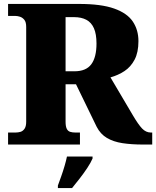

<svg xmlns="http://www.w3.org/2000/svg" viewBox="-20 -734 793 975"><path d="M21 0V-61H59Q72 -61 84 -64.5Q96 -68 104.5 -80Q113 -92 113 -116V-597Q113 -622 103.5 -633.5Q94 -645 81.5 -649Q69 -653 59 -653H21V-714H382Q494 -714 560 -690.5Q626 -667 654.5 -624.5Q683 -582 683 -525Q683 -468 663.5 -431Q644 -394 612 -373Q580 -352 541 -341L655 -148Q682 -102 701.5 -81.5Q721 -61 746 -61H753V0H706Q648 0 602 -7Q556 -14 523 -33.5Q490 -53 471 -90L366 -306H313V-116Q313 -92 319 -80Q325 -68 336.5 -64.5Q348 -61 362 -61H386V0ZM358 -372Q417 -372 443.5 -407.5Q470 -443 470 -513Q470 -561 457 -590.5Q444 -620 418.5 -633.5Q393 -647 356 -647H313V-372ZM274 208Q281 189 290.5 162.5Q300 136 308 108.5Q316 81 320 61H450V71Q441 92 423.5 118.5Q406 145 385 172Q364 199 346 221H274Z"/></svg>

Font: Noto Serif Gujarati Black
Style: Regular
Weight: 900
Version: Version 2.102